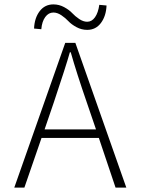

<svg xmlns="http://www.w3.org/2000/svg" viewBox="-20 -854 640 874"><path d="M225 -388 183 -265H417L375 -388Q329 -521 302 -616H298Q281 -555 225 -388ZM45 0 277 -659H323L555 0H506L430 -226H169L91 0ZM377 -718Q351 -718 328 -730.5Q305 -743 291.5 -757.5Q278 -772 259.5 -784.5Q241 -797 223 -797Q201 -797 186 -776.5Q171 -756 168 -721L135 -724Q137 -772 160.5 -803Q184 -834 223 -834Q249 -834 272 -821.5Q295 -809 308.5 -794.5Q322 -780 340.5 -767.5Q359 -755 377 -755Q398 -755 412.5 -775.5Q427 -796 432 -832L465 -829Q463 -781 439.5 -749.5Q416 -718 377 -718Z"/></svg>

Font: TypoPRO Source Code Pro
Style: Regular
Weight: 300
Monospace: yes
Designer: Paul D. Hunt, Teo Tuominen
Foundry: Adobe Systems Incorporated
Version: Version 2.010;PS 1.0;hotconv 1.0.84;makeotf.lib2.5.63406